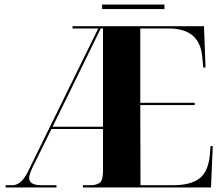

<svg xmlns="http://www.w3.org/2000/svg" viewBox="-20 -830 990 850"><path d="M5 0H230V-10H164Q109 -10 109 -42Q109 -57 126 -93L208 -259H436V-73Q436 -31 421 -20.5Q406 -10 381 -10H347V0H914L922 -183H912L909 -144Q902 -70 863 -40Q824 -10 745 -10H602L601 -365H842V-375H601V-704H727Q863 -704 875 -581L880 -531H890L883 -714H301V-704H415L102 -67Q73 -10 35 -10H5ZM213 -269 426 -704H436V-269ZM432 -790V-810H708V-790Z"/></svg>

Font: Noto Serif Display SemiCondensed Extra
Style: Regular
Weight: 800
Width: 4
Designer: Monotype Design Team
Foundry: Monotype Imaging Inc.
Version: Version 1.900